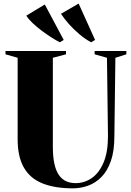

<svg xmlns="http://www.w3.org/2000/svg" viewBox="-20 -1022 718 1050"><path d="M378.5 8Q280 8 212.5 -19Q145 -46 110.8 -105.2Q76.5 -164.5 76.5 -260.5V-706L10 -725V-743H341V-725L269 -706V-219Q269 -164 277.5 -126Q286 -88 302.2 -64.8Q318.5 -41.5 341.5 -31Q364.5 -20.5 393.5 -20.5Q441.5 -20.5 481.8 -48.2Q522 -76 546.2 -133Q570.5 -190 570.5 -277L565 -706L497.5 -725V-743H671V-725L611 -706L605.5 -277Q605.5 -196 586.2 -141.2Q567 -86.5 534.5 -53.8Q502 -21 461.5 -6.5Q421 8 378.5 8ZM306.5 -791Q286 -801.5 259.8 -818.2Q233.5 -835 207 -855Q180.5 -875 158.2 -896Q136 -917 124 -936.5L225 -997.5L328.5 -803.5L307.5 -791ZM478 -791Q446 -808 414.2 -834.8Q382.5 -861.5 356.2 -891.2Q330 -921 313.5 -946.5L410 -1002.5L500 -803.5L479 -791Z"/></svg>

Font: Merriweather 144pt Black
Style: Regular
Weight: 900
Version: Version 2.100